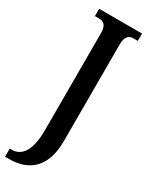

<svg xmlns="http://www.w3.org/2000/svg" viewBox="-256 -760 817 1046"><g transform="rotate(30 153.0 -237.0)"><path d="M-12 240H15C123 240 223 186 223 6V-602C223 -655 246 -668 272 -668H299V-714H29V-668H56C82 -668 104 -655 104 -605V7C104 145 56 189 1 189H-12Z"/></g></svg>

Font: Noto Serif Sinhala ExtraCondensed SemiBold
Style: Regular
Weight: 600
Width: 2
Designer: Jelle Bosma - Monotype Design Team
Foundry: Monotype Imaging Inc.
Version: Version 2.007